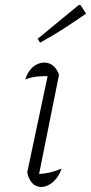

<svg xmlns="http://www.w3.org/2000/svg" viewBox="-20 -735 361 761"><path d="M130 -21 119 -45Q147 -45 173 -50.5Q199 -56 224 -67Q217 -45 204 -28.5Q191 -12 175 -3Q159 6 143 6Q122 6 107.5 -9.5Q93 -25 88 -52L174 -458L183 -433Q149 -434 126 -431.5Q103 -429 80 -420Q87 -441 98 -456Q109 -471 124.5 -479Q140 -487 156 -487Q175 -487 190 -475Q205 -463 214 -439ZM139 -566 129 -581 292 -715H299L321 -681Q277 -650 232.5 -621.5Q188 -593 139 -566Z"/></svg>

Font: Piazzolla Thin Thin
Style: Italic
Weight: 250
Italic angle: -11.3°
Version: Version 2.005